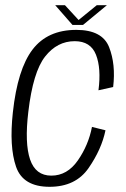

<svg xmlns="http://www.w3.org/2000/svg" viewBox="-20 -715 486 739"><path d="M171 4Q271 4 321 -68.2Q371 -140.5 386 -213.5L334 -226.5Q320.5 -156.5 279.8 -97.8Q239 -39 177.5 -39Q117 -39 95.8 -101.2Q74.5 -163.5 89 -284.5Q107 -438 153.5 -497.2Q200 -556.5 267.5 -556.5Q329 -556.5 349.5 -504.2Q370 -452 359 -367.5L415.5 -380Q426 -467.5 399.8 -533.8Q373.5 -600 273.5 -600Q163 -600 105.2 -524.2Q47.5 -448.5 29.5 -282.5Q15 -150.5 41.8 -73.2Q68.5 4 171 4ZM259 -619H299.5L391.5 -695H352.5L282.5 -638L230 -695H192.5Z"/></svg>

Font: Anybody SemiCondensed Light
Style: Italic
Weight: 300
Width: 4
Italic angle: -10°
Version: Version 1.113;gftools[0.9.25]